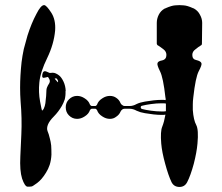

<svg xmlns="http://www.w3.org/2000/svg" viewBox="-20 -740 880 760"><path d="M773.4 -559.6Q774.4 -559.6 774.4 -559.6Q765.6 -554.7 753.9 -544.9Q741.2 -536.1 741.2 -522.5Q741.2 -504.9 757.8 -502Q774.4 -498 777.3 -490.2Q780.3 -483.4 766.6 -458Q753.9 -433.6 745.1 -354.5Q743.2 -338.9 743.2 -327.1Q743.2 -314.5 743.2 -304.7Q746.1 -264.6 756.8 -245.1Q766.6 -226.6 761.7 -171.9Q758.8 -137.7 747.1 -91.8Q734.4 -44.9 720.7 -18.6Q710.9 0 690.4 0Q668.9 0 659.2 -18.6Q646.5 -44.9 633.8 -91.8Q621.1 -137.7 618.2 -171.9Q614.3 -219.7 622.1 -238.3Q629.9 -257.8 634.8 -286.1Q630.9 -285.2 627 -285.2Q624 -285.2 619.1 -285.2Q605.5 -285.2 587.9 -287.1Q570.3 -289.1 553.7 -292Q544.9 -293.9 536.1 -295.9Q527.3 -298.8 520.5 -301.8Q513.7 -305.7 506.8 -307.6Q500 -309.6 492.2 -309.6Q486.3 -309.6 473.6 -309.6Q467.8 -309.6 463.9 -306.6Q459 -302.7 457 -297.9Q452.1 -286.1 440.4 -278.3Q429.7 -269.5 415 -269.5Q399.4 -269.5 384.8 -279.3Q369.1 -289.1 364.3 -303.7Q363.3 -305.7 361.3 -307.6Q359.4 -309.6 356.4 -309.6Q352.5 -309.6 343.8 -309.6Q341.8 -309.6 338.9 -307.6Q336.9 -305.7 335.9 -303.7Q331.1 -289.1 315.4 -279.3Q300.8 -269.5 285.2 -269.5Q266.6 -269.5 252.9 -283.2Q240.2 -295.9 240.2 -315.4Q240.2 -334 252.9 -346.7Q266.6 -360.4 285.2 -360.4Q300.8 -360.4 315.4 -350.6Q331.1 -340.8 335.9 -326.2Q336.9 -324.2 338.9 -322.3Q341.8 -320.3 343.8 -320.3Q347.7 -320.3 356.4 -320.3Q359.4 -320.3 361.3 -322.3Q363.3 -324.2 364.3 -326.2Q369.1 -340.8 384.8 -350.6Q399.4 -360.4 415 -360.4Q429.7 -360.4 440.4 -352.5Q452.1 -344.7 457 -332Q459 -327.1 463.9 -324.2Q467.8 -320.3 473.6 -320.3Q479.5 -320.3 492.2 -320.3Q500 -320.3 506.8 -322.3Q513.7 -324.2 520.5 -328.1Q526.4 -331.1 536.1 -334Q544.9 -335.9 553.7 -337.9Q570.3 -340.8 587.9 -342.8Q605.5 -344.7 619.1 -344.7Q624 -344.7 627.9 -344.7Q631.8 -344.7 635.7 -343.8Q635.7 -346.7 635.7 -349.6Q635.7 -351.6 634.8 -354.5Q626 -433.6 613.3 -458Q600.6 -483.4 603.5 -490.2Q605.5 -498 622.1 -501Q638.7 -504.9 638.7 -522.5Q638.7 -536.1 627 -544.9Q614.3 -554.7 606.4 -559.6Q603.5 -560.5 602.5 -562.5Q600.6 -565.4 600.6 -567.4Q600.6 -594.7 600.6 -649.4Q600.6 -666 608.4 -681.6Q616.2 -697.3 631.8 -706.1Q632.8 -706.1 634.8 -707Q635.7 -708 636.7 -708Q659.2 -717.8 672.9 -718.8Q687.5 -719.7 690.4 -719.7Q692.4 -719.7 707 -718.8Q721.7 -717.8 743.2 -708Q744.1 -708 746.1 -707Q747.1 -706.1 748 -706.1Q763.7 -697.3 771.5 -681.6Q780.3 -666 780.3 -649.4Q780.3 -622.1 779.3 -567.4Q779.3 -565.4 778.3 -562.5Q776.4 -560.5 773.4 -559.6ZM619.1 -298.8Q624 -298.8 628.9 -298.8Q632.8 -298.8 636.7 -299.8Q636.7 -305.7 636.7 -313.5Q636.7 -321.3 636.7 -330.1Q632.8 -331.1 628.9 -331.1Q624 -331.1 619.1 -331.1Q599.6 -331.1 578.1 -328.1Q556.6 -325.2 542 -321.3Q537.1 -320.3 537.1 -315.4Q537.1 -310.5 542 -308.6Q556.6 -304.7 578.1 -301.8Q599.6 -298.8 619.1 -298.8ZM240.2 -378.9Q240.2 -378.9 239.3 -379.9Q240.2 -362.3 236.3 -346.7Q231.4 -332 224.6 -320.3Q210.9 -296.9 193.4 -279.3Q175.8 -261.7 169.9 -247.1Q164.1 -232.4 168 -221.7Q172.9 -210.9 177.7 -190.4Q180.7 -179.7 182.6 -164.1Q183.6 -149.4 183.6 -127.9Q182.6 -106.4 176.8 -87.9Q170.9 -70.3 162.1 -56.6Q145.5 -29.3 127 -15.6Q108.4 -2 105.5 -2Q100.6 -1 88.9 -1Q78.1 -2 67.4 -33.2Q57.6 -64.5 60.5 -121.1Q62.5 -176.8 64.5 -209Q67.4 -270.5 61.5 -338.9Q59.6 -365.2 59.6 -392.6Q59.6 -440.4 65.4 -494.1Q68.4 -518.6 74.2 -545.9Q81.1 -572.3 88.9 -599.6Q104.5 -648.4 124 -684.6Q141.6 -719.7 154.3 -719.7Q154.3 -719.7 155.3 -719.7Q164.1 -718.8 182.6 -690.4Q201.2 -662.1 198.2 -619.1Q193.4 -565.4 167 -510.7Q139.6 -455.1 135.7 -413.1Q131.8 -375 138.7 -337.9Q145.5 -301.8 146.5 -301.8Q146.5 -301.8 149.4 -304.7Q153.3 -307.6 157.2 -320.3Q160.2 -330.1 161.1 -345.7Q163.1 -361.3 163.1 -369.1Q163.1 -386.7 166 -393.6Q168.9 -401.4 174.8 -410.2Q179.7 -418.9 174.8 -427.7Q169.9 -435.5 169.9 -435.5Q169.9 -435.5 157.2 -432.6Q144.5 -428.7 147.5 -445.3Q150.4 -461.9 163.1 -457Q176.8 -451.2 176.8 -451.2Q176.8 -451.2 188.5 -452.1Q200.2 -452.1 213.9 -441.4Q223.6 -433.6 231.4 -417Q239.3 -400.4 240.2 -378.9ZM206.1 -426.8Q204.1 -430.7 200.2 -429.7Q196.3 -428.7 196.3 -428.7Q201.2 -423.8 209 -414.1Q209 -414.1 210 -418Q210 -421.9 206.1 -426.8Z"/></svg>

Font: No Time for a New Roman
Style: XXL
Weight: 400
Monospace: yes
Designer: Arthur Shnapir
Foundry: Arthur Shnapir
Version: Version_01